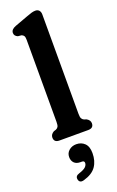

<svg xmlns="http://www.w3.org/2000/svg" viewBox="-189 -788 667 1095"><g transform="rotate(-20 144.5 -240.5)"><path d="M217 -709V-105.5Q217 -85.5 221.8 -77.2Q226.5 -69 235.5 -65L249.5 -60.5Q270.5 -48.5 270.5 -29.5Q270.5 0 237.5 0H63Q30.5 0 30.5 -29.5Q30.5 -48.5 51 -60.5L65 -65Q74.5 -69 79 -77.2Q83.5 -85.5 83.5 -105.5V-603.5Q83.5 -620.5 79 -627.5Q74.5 -634.5 65 -638L43.5 -640Q23 -648.5 23 -667Q23 -688.5 52.5 -699.5L132.5 -729Q151 -736 163.2 -739.5Q175.5 -743 186.5 -743Q201 -743 209 -733.8Q217 -724.5 217 -709ZM133.5 157Q108.5 157 95.5 143.5Q82.5 130 82.5 108Q82.5 83.5 100.8 68Q119 52.5 145 52.5Q175.5 52.5 195.5 72Q215.5 91.5 215.5 131.5Q215.5 179.5 192.8 212.2Q170 245 117.5 260Q89.5 268.5 84 244.5Q79 222 104.5 214.5Q135.5 204.5 146.2 193.5Q157 182.5 157 170Q157 157 142.5 157Z"/></g></svg>

Font: Fraunces 72pt SuperSoft SemiBold
Style: Regular
Weight: 600
Version: Version 1.000;[b76b70a41]